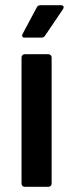

<svg xmlns="http://www.w3.org/2000/svg" viewBox="-20 -720 283 740"><path d="M75 -511H167Q172 -511 175.5 -507.5Q179 -504 179 -499V-12Q179 -7 175.5 -3.5Q172 0 167 0H75Q70 0 66.5 -3.5Q63 -7 63 -12V-499Q63 -504 66.5 -507.5Q70 -511 75 -511ZM137 -700H215Q222 -700 224.5 -695.5Q227 -691 223 -685L154 -583Q149 -575 140 -575H75Q68 -575 66 -579Q64 -583 67 -589L122 -692Q126 -700 137 -700Z"/></svg>

Font: Barlow SemiBold
Style: Regular
Weight: 600
Designer: Jeremy Tribby
Foundry: Tribby Type
Version: Version 1.422